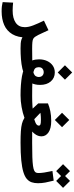

<svg xmlns="http://www.w3.org/2000/svg" viewBox="714 -1390 916 2384"><g transform="rotate(90 1172.0 -198.0)"><path d="M445.8 -72.3Q445.8 38.1 404.5 106.9Q363.3 175.8 290.3 207.8Q217.3 239.7 122.1 239.7Q83 239.7 58.3 236.6Q33.7 233.4 6.3 227.1L12.7 97.2Q40.5 99.6 60.1 101.3Q79.6 103 112.3 103Q206.1 103 261.7 65.2Q317.4 27.3 317.4 -48.8Q317.4 -95.2 294.9 -153.3Q272.5 -211.4 236.3 -285.6L355 -341.8Q377.4 -294.4 390.6 -264.9Q403.8 -235.4 413.8 -215.8Q423.8 -196.3 435.5 -178.2Q446.3 -161.6 460.7 -153.3Q475.1 -145 503.7 -142.1Q532.2 -139.2 585.9 -139.2Q604.5 -139.2 613.5 -124Q622.6 -108.9 622.6 -75.7Q622.6 -34.2 610.1 -14.6Q597.7 4.9 580.1 4.9Q544.4 4.9 518.3 2.7Q492.2 0.5 471.7 -6.1Q451.2 -12.7 433.1 -25.1Q415 -37.6 394.5 -58.1Z M578.1 4.9 585.9 -139.2Q662.1 -139.2 722.4 -140.6Q782.7 -142.1 825.4 -146.2Q868.2 -150.4 890.1 -158.2Q914.6 -167 925.3 -183.8Q936 -200.7 936 -219.7Q936 -251.5 918.5 -267.1Q900.9 -282.7 876.5 -282.7Q852.1 -282.7 833.3 -267.8Q814.5 -252.9 814.5 -220.7Q814.5 -195.3 826.7 -179.4Q838.9 -163.6 875.2 -154.8Q911.6 -146 983.2 -142.6Q1054.7 -139.2 1172.9 -139.2Q1200.2 -139.2 1212.9 -117.4Q1225.6 -95.7 1225.6 -68.4Q1225.6 -37.6 1209.5 -16.4Q1193.4 4.9 1164.6 4.9Q1026.4 4.9 925.8 -12.9Q825.2 -30.8 771 -80.6Q716.8 -130.4 716.8 -225.1Q716.8 -280.8 737.3 -325Q757.8 -369.1 794.4 -394.8Q831.1 -420.4 879.9 -420.4Q948.2 -420.4 991.2 -370.6Q1034.2 -320.8 1034.2 -237.8Q1034.2 -171.4 1008.8 -126.5Q983.4 -81.5 925.8 -51.3Q885.3 -29.8 831.5 -17.6Q777.8 -5.4 713.9 -0.2Q649.9 4.9 578.1 4.9ZM879.9 -457 790.5 -546.4 879.9 -636.2 969.2 -546.4Z M1164.1 4.9 1171.9 -139.2Q1234.9 -139.2 1299.8 -143.1Q1364.7 -147 1419.2 -156.5Q1473.6 -166 1506.8 -182.1Q1540 -198.2 1540 -223.1Q1540 -234.9 1526.9 -241.5Q1513.7 -248 1465.8 -248Q1430.2 -248 1397.2 -244.1Q1364.3 -240.2 1336.9 -234.4L1341.8 -280.3Q1374.5 -247.6 1393.8 -228.8Q1413.1 -210 1427.2 -196.8Q1441.4 -183.6 1458.5 -167Q1469.7 -156.7 1483.2 -150.9Q1496.6 -145 1525.4 -142.6Q1554.2 -140.1 1609.4 -139.6Q1664.6 -139.2 1758.8 -139.2Q1797.4 -139.2 1806.9 -120.8Q1816.4 -102.5 1816.4 -67.9Q1816.4 -26.4 1803.5 -10.7Q1790.5 4.9 1751 4.9Q1665.5 4.9 1609.4 1Q1553.2 -2.9 1515.9 -12.7Q1478.5 -22.5 1450.2 -39.8Q1421.9 -57.1 1392.6 -84Q1359.4 -114.3 1328.9 -145.3Q1298.3 -176.3 1263.7 -215.3V-335.4Q1306.2 -353.5 1360.4 -364.7Q1414.6 -376 1481.4 -376Q1574.7 -376 1623.8 -342.3Q1672.9 -308.6 1672.9 -254.9Q1672.9 -211.4 1643.3 -172.4Q1613.8 -133.3 1562.7 -100.8Q1511.7 -68.4 1446.5 -44.7Q1381.3 -21 1308.6 -8.1Q1235.8 4.9 1164.1 4.9ZM1469.7 -420.9 1380.4 -510.3 1469.7 -600.1 1559.1 -510.3Z M1752 4.9Q1737.8 4.9 1730.7 -13.2Q1723.6 -31.2 1723.6 -75.7Q1723.6 -115.2 1734.6 -127.2Q1745.6 -139.2 1757.8 -139.2Q1862.3 -139.2 1930.4 -141.6Q1998.5 -144 2038.6 -149.7Q2078.6 -155.3 2097.9 -164.6Q2117.2 -173.8 2122.8 -187Q2128.4 -200.2 2128.4 -218.3Q2128.4 -247.6 2122.1 -290Q2115.7 -332.5 2103 -391.1L2223.1 -406.7Q2238.3 -347.2 2246.6 -302.2Q2254.9 -257.3 2254.9 -211.4Q2254.9 -168.5 2243.4 -133.8Q2231.9 -99.1 2201.7 -73Q2171.4 -46.9 2115 -29.8Q2058.6 -12.7 1969.7 -3.9Q1880.9 4.9 1752 4.9ZM2226.6 -437.5 2140.6 -522.9 2226.6 -609.4 2312.5 -522.9ZM2104.5 -437.5 2018.6 -522.9 2104.5 -609.4 2190.4 -522.9Z"/></g></svg>

Font: Cascadia Code
Style: Regular
Weight: 400
Monospace: yes
Designer: Aaron Bell
Foundry: Saja Typeworks
Version: Version 2106.017